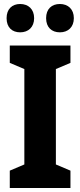

<svg xmlns="http://www.w3.org/2000/svg" viewBox="-20 -942 403 962"><path d="M13 -851C13 -804 41 -780 81 -780C122 -780 151 -806 151 -851C151 -896 122 -922 81 -922C41 -922 13 -897 13 -851ZM211 -851C211 -805 239 -780 280 -780C321 -780 350 -806 350 -851C350 -896 321 -922 280 -922C239 -922 211 -897 211 -851ZM333 0V-87L260 -118V-596L333 -627V-714H29V-627L102 -596V-118L29 -87V0Z"/></svg>

Font: Noto Sans Myanmar UI Condensed ExtraBold
Style: Regular
Weight: 800
Width: 3
Designer: Monotype Design Team
Foundry: Monotype Imaging Inc.
Version: Version 2.103